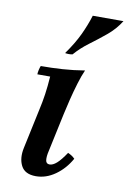

<svg xmlns="http://www.w3.org/2000/svg" viewBox="-82 -747 546 813"><g transform="rotate(10 191.0 -340.5)"><path d="M130 15Q83 15 66.5 -17Q50 -49 60 -95L96 -264Q104 -299 109 -333.5Q114 -368 117 -411H62Q62 -419 64.5 -430Q67 -441 70 -448Q117 -448 163 -451Q209 -454 258 -462Q247 -438 236 -401.5Q225 -365 216 -328.5Q207 -292 201 -264L166 -100Q160 -75 162 -59.5Q164 -44 179 -44Q193 -44 209.5 -58.5Q226 -73 248 -106Q257 -102 264 -97.5Q271 -93 278 -86Q253 -41 213.5 -13Q174 15 130 15ZM382 -696Q359 -659 324.5 -630.5Q290 -602 255.5 -576.5Q221 -551 194 -520Q178 -517 162 -520Q197 -569 217 -611.5Q237 -654 250 -696Z"/></g></svg>

Font: Poltawski Nowy Medium
Style: Italic
Weight: 500
Italic angle: -12°
Version: Version 1.001;gftools[0.9.25]